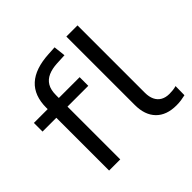

<svg xmlns="http://www.w3.org/2000/svg" viewBox="-175 -891 1083 1083"><g transform="rotate(-45 366.5 -350.0)"><path d="M121 0V-421H11V-490H143L121 -469V-501Q121 -598 177 -649Q233 -700 344 -706L395 -709L403 -638L341 -635Q300 -633 270.5 -620Q241 -607 225.5 -581Q210 -555 210 -512V-476L194 -490H376V-421H210V0ZM650 9Q571 9 528 -35Q485 -79 485 -159V-705H574V-167Q574 -135 585 -112Q596 -89 617 -77Q638 -65 668 -65Q681 -65 695.5 -66.5Q710 -68 723 -72L722 0Q705 4 687.5 6.5Q670 9 650 9Z"/></g></svg>

Font: Nunito Sans 10pt SemiExpanded
Style: Regular
Weight: 400
Width: 6
Designer: Vernon Adams
Foundry: Vernon Adams
Version: Version 3.101;gftools[0.9.27]